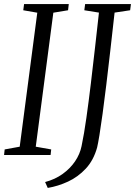

<svg xmlns="http://www.w3.org/2000/svg" viewBox="-21 -763 664 945"><path d="M-1 0 2 -27.5 76 -41 162.5 -700.5 93.5 -712.5 97.5 -743H317.5L314 -712.5L241.5 -700.5L155 -41L231 -27.5L228 0ZM214 162 201 133Q250 120 287.2 93.2Q324.5 66.5 348.5 31Q372.5 -4.5 380.5 -44Q393 -103.5 404.2 -183.2Q415.5 -263 426.2 -352.2Q437 -441.5 447 -531.2Q457 -621 466 -701L394 -712.5L398 -743H623.5L619.5 -712.5L543 -701Q532 -603 521.8 -512.8Q511.5 -422.5 502 -344.2Q492.5 -266 484 -203.5Q475.5 -141 468.5 -98.2Q461.5 -55.5 457 -37Q439.5 26 401.2 67Q363 108 313.8 130.8Q264.5 153.5 214 162Z"/></svg>

Font: Merriweather 72pt Light
Style: Italic
Weight: 300
Italic angle: -7.8°
Version: Version 2.101